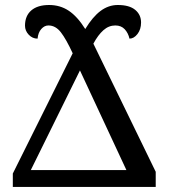

<svg xmlns="http://www.w3.org/2000/svg" viewBox="-20 -741 668 761"><path d="M597.2 0H30.8V-53.2L268.1 -529.8Q242.2 -585.9 221.2 -613Q200.2 -640.1 171.9 -640.1Q156.2 -640.1 143.8 -626.2Q131.3 -612.3 128.9 -587.9Q108.4 -587.9 93.8 -603.5Q79.1 -619.1 79.1 -639.2Q79.1 -678.2 104 -699.7Q128.9 -721.2 174.8 -721.2Q218.3 -721.2 252.4 -698.5Q286.6 -675.8 317.9 -626Q347.2 -674.3 378.7 -697.8Q410.2 -721.2 446.8 -721.2Q492.7 -721.2 515.9 -701.9Q539.1 -682.6 539.1 -651.9Q539.1 -624.5 524.9 -606.2Q510.7 -587.9 493.2 -587.9Q488.3 -609.9 474.4 -625Q460.4 -640.1 437 -640.1Q411.1 -640.1 389.9 -621.3Q368.7 -602.5 350.1 -567.9L597.2 -60.1ZM481 -66.9 296.9 -461.9 102.1 -66.9Z"/></svg>

Font: Noto Serif
Style: Regular
Weight: 400
Designer: Monotype Design team
Foundry: Monotype Imaging Inc.
Version: Version 1.02